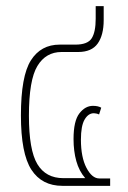

<svg xmlns="http://www.w3.org/2000/svg" viewBox="-20 -604 415 624"><path d="M183 0Q116 0 82 -52.5Q48 -105 48 -229Q48 -357 80.5 -408Q113 -459 174 -459H225Q265 -459 278 -479.5Q291 -500 291 -543V-584H317V-539Q317 -490 297.5 -462.5Q278 -435 234 -435H180Q129 -435 101.5 -389.5Q74 -344 74 -228Q74 -116 101.5 -70.5Q129 -25 186 -25H257Q237 -48 228 -80.5Q219 -113 219 -152Q219 -211 238 -235.5Q257 -260 282 -260Q299 -260 309 -254L302 -232Q298 -234 293 -235Q288 -236 285 -236Q267 -236 255 -215.5Q243 -195 243 -150Q243 -93 261 -58.5Q279 -24 303 -24H338V0Z"/></svg>

Font: Noto Sans Thai UI ExtCond Thin
Style: Regular
Weight: 100
Width: 2
Designer: Monotype Design Team
Foundry: Monotype Imaging Inc.
Version: Version 2.000